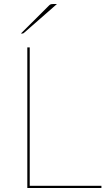

<svg xmlns="http://www.w3.org/2000/svg" viewBox="-20 -936 540 956"><path d="M485 -11V0H116V-700H128V-11ZM263.5 -916 99 -772Q97 -770 94.8 -769.5Q92.5 -769 90 -769H84L224.5 -909Q228.5 -913 232.8 -914.5Q237 -916 245.5 -916Z"/></svg>

Font: Lato 2
Style: Regular
Weight: 100
Designer: Lukasz Dziedzic with Adam Twardoch and Botio Nikoltchev
Foundry: tyPoland Lukasz Dziedzic
Version: Version 2.015; 2015-08-06; http://www.latofonts.com/